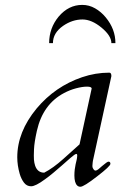

<svg xmlns="http://www.w3.org/2000/svg" viewBox="-20 -729 492 765"><path d="M284.2 -115.7Q278.8 -115.7 260.3 -99.4Q241.7 -83 226.1 -69.3Q210.4 -55.7 193.1 -41Q175.8 -26.4 159.2 -14.6Q121.6 13.2 104 13.2Q86.4 13.2 75.4 -1.5Q64.5 -16.1 58.6 -36.1Q48.8 -70.3 48.8 -102.1Q48.8 -203.6 126 -296.9Q199.7 -384.8 307.1 -421.4Q360.4 -439.5 415.5 -439.5Q423.8 -439.5 423.8 -425.8L350.1 -87.9Q349.6 -84 349.1 -80.1Q348.1 -73.2 348.1 -67.1Q348.1 -61 352.1 -55.2Q356 -49.3 360.6 -49.3Q365.2 -49.3 372.3 -54.9Q379.4 -60.5 386.7 -67.4Q407.2 -85 412.1 -85Q419.9 -85 419.9 -76.2Q419.9 -66.9 367.2 -26.4Q314 15.1 300.3 15.1Q285.2 15.1 279.3 -4.9Q276.4 -15.6 276.4 -29.1Q276.4 -42.5 277.8 -53.7Q279.3 -64.9 281.2 -74Q283.2 -83 285.2 -91.1Q287.1 -99.1 287.6 -107.4Q288.1 -115.7 284.2 -115.7ZM345.2 -376Q345.2 -383.8 326.7 -383.8Q308.1 -383.8 283.2 -377.2Q258.3 -370.6 235.4 -358.4Q150.9 -314 127 -208Q116.7 -162.1 115.5 -134.3Q114.3 -106.4 115.2 -93.3Q116.2 -80.1 120.1 -68.4Q129.9 -41 156.2 -41Q191.4 -59.1 232.2 -95.7Q272.9 -132.3 296.9 -153.8ZM307.6 -709.5Q335 -709.5 358.9 -695.8Q382.8 -682.1 400.9 -660.2Q439.9 -613.3 439.9 -557.1H423.8Q423.8 -586.4 384.5 -618.9Q345.2 -651.4 308.6 -651.4Q268.1 -651.4 231.4 -626Q190.9 -597.7 190.9 -557.1H175.8Q175.8 -617.2 213.9 -663.1Q253.4 -709.5 307.6 -709.5Z"/></svg>

Font: Cardo-Italic
Style: Italic
Weight: 400
Italic angle: -12°
Designer: David J. Perry
Foundry: David J. Perry
Version: Version 0.991